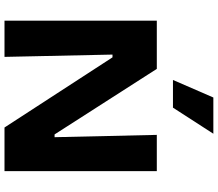

<svg xmlns="http://www.w3.org/2000/svg" viewBox="-76 -868 945 832"><g transform="rotate(90 396.0 -452.5)"><path d="M70 0V-660H279L563 -217H575L565 -660H722V0H533L229 -468H217L227 0ZM447 -730H327L403 -905H560Z"/></g></svg>

Font: Bricolage Grotesque 12pt ExtraBold
Style: Regular
Weight: 800
Designer: Mathieu Triay
Foundry: Atelier Triay
Version: Version 1.001; ttfautohint (v1.8.4.7-5d5b);gftools[0.9.33.de